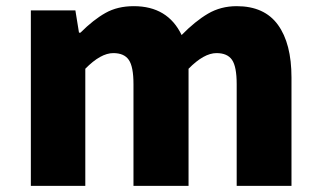

<svg xmlns="http://www.w3.org/2000/svg" viewBox="-20 -603 1040 623"><path d="M80.1 0V-569.3H224.6L236.3 -497.1H241.2Q283.2 -539.1 322.3 -561Q361.3 -583 414.1 -583Q524.4 -583 569.3 -489.3Q613.3 -534.2 654.8 -558.6Q696.3 -583 748 -583Q837.9 -583 881.8 -522.5Q925.8 -461.9 925.8 -351.6V0H748V-330.1Q748 -386.7 732.9 -408.7Q717.8 -430.7 682.6 -430.7Q641.6 -430.7 591.8 -379.9V0H413.1V-330.1Q413.1 -386.7 397.9 -408.7Q382.8 -430.7 347.7 -430.7Q306.6 -430.7 256.8 -379.9V0Z"/></svg>

Font: Gen Shin Gothic Heavy
Style: Bold
Weight: 900
Designer: [Source Han Sans]
Ryoko NISHIZUKA  (kana & ideographs); Paul D. Hunt (Latin, Greek & Cyrillic); Wenlong ZHANG  (bopomofo
Version: Version 1.002.20150607